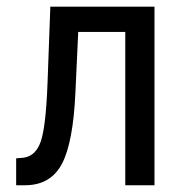

<svg xmlns="http://www.w3.org/2000/svg" viewBox="-20 -548 550 568"><path d="M437 -528.3H128.9L120.6 -302.2C117.4 -216.6 110.8 -159.3 100.8 -130.1C90.9 -101 73.9 -84.8 49.8 -81.5L27.8 -79.6V0H56.6C105.5 -0.7 141 -21.7 163.1 -63.2C185.2 -104.7 198.6 -175.1 203.1 -274.4L211.4 -453.6H350.6V0H437Z"/></svg>

Font: Roboto Condensed
Style: Regular
Weight: 400
Designer: Google
Version: Version 2.134; 2016